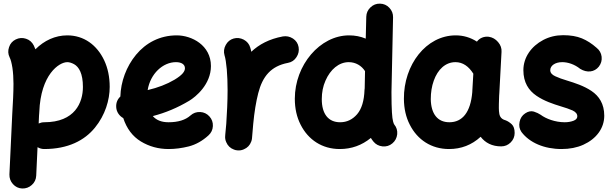

<svg xmlns="http://www.w3.org/2000/svg" viewBox="-20 -759 3379 1064"><path d="M103 285.6C123 286.1 141.1 279.8 156.2 266.1C171.4 252.4 179.7 235.4 180.7 214.8L188 56.6C199.7 63.5 211.9 66.9 225.1 66.9C357.4 66.9 448.7 19 505.9 -51.3C563 -121.1 587.9 -205.1 587.9 -277.3C587.9 -332.5 577.6 -381.3 557.6 -424.3C517.1 -510.3 444.3 -563 353 -563C286.1 -563 225.1 -534.7 176.3 -485.8C173.3 -493.2 170.4 -500.5 167 -507.3C157.7 -525.4 143.6 -538.1 124 -544.4C104.5 -550.8 85.4 -549.3 67.4 -540.5C49.3 -531.7 36.6 -517.6 30.3 -498C23.4 -478.5 24.4 -459.5 33.2 -441.4C39.6 -429.2 44.4 -410.2 48.8 -383.3C52.7 -356.4 54.7 -326.7 54.7 -294.4C54.7 -246.1 51.8 -191.9 47.9 -127.9L32.2 208C31.7 228 38.1 246.1 51.8 261.2C65.4 276.4 82.5 284.7 103 285.6ZM196.3 -119.1C196.8 -122.6 196.8 -126.5 197.3 -131.3C197.8 -133.8 197.8 -136.7 197.8 -139.2C205.6 -345.7 307.1 -414.6 353 -414.6C364.3 -414.6 377 -410.6 390.6 -403.3C417.5 -388.2 439.5 -351.6 439.5 -277.3C439.5 -190.9 395.5 -81.5 225.1 -81.5C214.4 -81.5 204.1 -79.1 194.3 -74.7Z M1135.3 -8.8C1150.4 -22.5 1158.7 -39.6 1159.7 -60.5C1160.6 -81.1 1154.3 -98.6 1140.6 -113.8C1127 -128.9 1109.9 -137.2 1089.4 -138.2C1068.8 -139.2 1050.8 -132.8 1035.6 -119.1C1007.8 -94.2 967.3 -81.5 914.1 -81.5C875.5 -81.5 846.7 -92.8 826.7 -115.7C897 -133.8 964.4 -162.1 1028.8 -200.7C1064.5 -222.2 1148.9 -291 1148.9 -393.1C1148.9 -508.3 1042.5 -563 959.5 -563C865.2 -563 788.1 -521 733.9 -455.6C679.7 -390.1 649.4 -306.2 647 -224.1C629.9 -208 622.6 -188 624 -165C625.5 -138.2 641.6 -116.2 663.1 -104.5C682.1 -46.4 714.8 -2.9 760.7 24.9C806.6 52.7 857.9 66.9 914.1 66.9C950.7 66.9 988.3 62 1026.9 52.2C1065.4 42 1101.6 22 1135.3 -8.8ZM955.1 -414.6C985.8 -414.6 1004.9 -401.9 1004.9 -380.9C1004.9 -363.8 991.7 -344.2 947.3 -317.4C904.3 -292 854.5 -272.9 798.3 -259.8C813 -350.6 882.8 -414.6 955.1 -414.6Z M1294.9 74.2C1307.6 75.7 1319.8 73.7 1331.5 68.4C1351.1 60.1 1364.7 45.9 1372.1 25.9C1374.5 20 1376 13.7 1376.5 7.3C1378.9 -17.1 1381.3 -43.5 1383.3 -72.3C1389.6 -138.7 1398.9 -195.3 1411.1 -242.7C1435.1 -336.4 1481.9 -392.6 1575.7 -410.6C1595.7 -414.1 1611.8 -424.8 1623 -442.4C1634.3 -459.5 1638.2 -478 1634.8 -498C1631.3 -518.1 1620.6 -534.2 1603.5 -545.4C1585.9 -556.6 1567.4 -560.5 1547.4 -557.1C1471.7 -543 1415.5 -512.7 1372.6 -472.2C1371.1 -480.5 1369.1 -488.3 1366.7 -495.6C1361.3 -514.6 1349.1 -529.3 1331.1 -539.1C1312.5 -548.8 1293.5 -550.8 1274.4 -545.4C1255.4 -540 1240.7 -527.8 1231 -509.8C1220.7 -491.2 1218.8 -472.2 1224.1 -453.1C1229.5 -436.5 1233.4 -410.2 1236.8 -374.5C1239.7 -338.9 1241.2 -300.3 1241.2 -259.8C1241.2 -197.3 1237.8 -130.4 1233.9 -73.2C1231.9 -53.7 1230.5 -33.7 1228.5 -14.6C1228.5 -12.2 1228.5 -9.8 1228 -7.3C1226.6 5.4 1228.5 17.6 1233.9 29.3C1242.2 48.8 1256.3 62.5 1276.4 69.8C1282.2 72.3 1288.6 73.7 1294.9 74.2Z M1914.6 -563C1752.9 -563 1613.8 -398.4 1613.8 -211.9C1613.8 -157.7 1624.5 -109.9 1646 -67.9C1688.5 16.1 1765.6 66.9 1862.8 66.9C1927.7 66.9 1984.9 46.4 2035.2 5.4C2039.6 12.2 2043.9 19 2049.3 25.4C2062 41 2078.6 49.8 2099.6 52.2C2120.6 54.2 2138.7 48.8 2154.3 35.6C2169.9 22.5 2178.7 5.9 2181.2 -15.1C2183.1 -35.6 2177.7 -53.7 2164.6 -69.3C2162.6 -71.8 2160.6 -77.6 2158.2 -86.4C2155.8 -95.2 2153.3 -111.8 2151.9 -136.7C2150.4 -161.1 2149.4 -198.2 2149.4 -248.5L2158.2 -663.1C2158.7 -683.1 2151.9 -700.7 2137.7 -715.8C2123.5 -731 2106 -738.3 2085.9 -738.8C2065.4 -739.3 2047.9 -732.4 2033.2 -718.3C2018.1 -704.1 2010.3 -686.5 2009.8 -666.5L2006.8 -544.9C1978 -557.1 1947.3 -563 1914.6 -563ZM1763.2 -209.5C1763.2 -247.1 1770 -281.2 1783.7 -312C1810.5 -374 1857.9 -414.6 1912.6 -414.6C1951.7 -414.6 1983.9 -394.5 2002.9 -364.7L2001 -269.5C2000.5 -267.1 2000 -264.2 2000 -261.2C1998 -200.7 1984.4 -155.8 1959 -126C1933.1 -96.2 1901.9 -81.5 1864.7 -81.5C1799.8 -81.5 1763.2 -127.4 1763.2 -209.5Z M2757.3 52.2C2777.8 52.2 2795.4 44.9 2810.1 30.3C2824.7 15.6 2832 -2 2832 -22C2832 -43.9 2826.7 -60.1 2815.9 -70.3C2804.7 -80.6 2793.5 -87.9 2781.7 -92.3C2752.4 -100.1 2746.6 -119.6 2745.1 -143.6C2744.6 -151.9 2744.1 -165 2744.6 -182.1C2745.1 -199.2 2745.6 -214.4 2746.1 -228.5C2746.6 -233.4 2746.6 -238.3 2747.1 -243.2L2759.3 -471.7C2760.7 -491.2 2754.4 -509.3 2740.2 -525.9C2726.1 -542.5 2709 -552.2 2689 -555.2C2662.1 -558.6 2637.2 -547.9 2623 -528.3C2587.4 -551.3 2547.9 -563 2505.4 -563C2341.3 -563 2216.8 -399.4 2218.3 -210.9C2218.8 -157.2 2229.5 -109.4 2251 -67.9C2293.5 16.1 2371.1 66.9 2468.3 66.9C2535.6 66.9 2594.2 44.4 2643.6 -1C2669.4 32.7 2707 52.2 2757.3 52.2ZM2470.2 -81.5C2405.3 -81.5 2368.7 -127.4 2367.2 -209C2367.2 -246.6 2372.6 -280.8 2383.8 -312C2405.8 -374 2448.7 -414.6 2503.9 -414.6C2544.9 -414.6 2577.6 -391.1 2603 -350.6L2598.1 -266.1C2597.7 -264.2 2597.7 -262.2 2597.7 -260.3C2597.2 -256.8 2597.2 -252.9 2597.2 -248.5C2587.9 -136.7 2542.5 -81.5 2470.2 -81.5Z M3298.8 -390.1C3311 -406.2 3316.4 -424.3 3314 -444.8C3311.5 -464.8 3302.2 -481.4 3286.1 -494.1C3260.3 -517.1 3232.9 -534.7 3204.6 -546.4C3176.3 -558.1 3141.6 -564 3101.1 -564C3061 -564 3024.4 -555.2 2990.7 -537.6C2923.8 -502.4 2880.4 -440.9 2880.4 -370.1C2880.4 -301.8 2909.7 -257.8 2952.6 -228.5C2995.1 -199.2 3045.9 -182.6 3088.9 -169.4C3113.8 -162.1 3134.8 -154.8 3152.8 -147C3170.4 -138.7 3179.2 -127.9 3179.2 -114.3C3179.2 -103.5 3172.4 -95.2 3158.2 -89.8C3144 -84.5 3127.9 -81.5 3109.4 -81.5C3056.2 -81.5 3005.4 -101.1 2976.1 -123C2965.8 -129.9 2953.6 -135.7 2938.5 -140.6C2923.3 -145 2907.2 -142.1 2890.6 -130.9C2873.5 -119.6 2863.3 -104 2859.4 -83.5C2855 -63 2858.4 -44.4 2869.6 -27.8C2914.6 32.2 2996.6 66.9 3091.8 66.9C3136.7 66.9 3177.2 59.1 3212.9 43C3284.2 10.7 3328.6 -47.9 3328.6 -117.7C3328.6 -183.6 3299.8 -226.6 3257.8 -254.9C3215.8 -283.2 3165.5 -299.3 3122.6 -312.5C3097.2 -319.8 3075.2 -328.1 3057.1 -336.4C3038.6 -344.7 3029.3 -356 3029.3 -370.1C3029.3 -395.5 3056.6 -414.6 3095.7 -414.6C3127 -414.6 3163.6 -402.8 3195.3 -377.4C3232.4 -354.5 3273.9 -358.4 3298.8 -390.1Z"/></svg>

Font: Mikhak ExtraBold
Style: Regular
Weight: 800
Designer: Amin Abedi
Version: Version 3.2